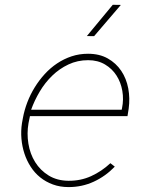

<svg xmlns="http://www.w3.org/2000/svg" viewBox="-20 -759 627 789"><path d="M261.7 9.8Q226.6 9.8 197.3 -1Q168 -11.7 145 -30.3Q122.1 -48.8 106 -74Q89.8 -99.1 80.3 -128.2Q70.8 -157.2 68.1 -189.2Q65.4 -221.2 70.3 -252.9L74.2 -274.4Q80.1 -306.6 92.3 -338.6Q104.5 -370.6 122.6 -399.9Q140.6 -429.2 163.8 -454.6Q187 -480 214.8 -498.5Q242.7 -517.1 274.4 -527.6Q306.2 -538.1 341.8 -538.1Q388.7 -538.1 422.9 -518.8Q457 -499.5 478.3 -467.8Q499.5 -436 507.1 -395.5Q514.6 -355 508.8 -312.5L503.9 -281.7H103L101.6 -274.4L97.2 -252.9Q89.8 -210.9 96.7 -168.7Q103.5 -126.5 124.5 -92.8Q145.5 -59.1 179.9 -37.8Q214.4 -16.6 261.2 -16.1Q311.5 -15.6 354.5 -35.2Q397.5 -54.7 433.6 -88.4L451.7 -74.2Q413.6 -34.7 365.5 -12.5Q317.4 9.8 261.7 9.8ZM342.3 -511.7Q298.3 -511.7 261.2 -494.1Q224.1 -476.6 194.6 -448Q165 -419.4 143.3 -382.8Q121.6 -346.2 107.9 -308.1H480L481.4 -314.5Q488.8 -350.1 482.7 -385.5Q476.6 -420.9 458.7 -448.7Q440.9 -476.6 411.4 -494.1Q381.8 -511.7 342.3 -511.7ZM443.4 -739.3 476.6 -738.8 366.7 -610.4 336.9 -610.8Z"/></svg>

Font: TypoPRO Roboto Mono
Style: Italic
Weight: 250
Designer: Google
Version: Version 2.000986; 2015; ttfautohint (v1.3)